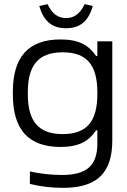

<svg xmlns="http://www.w3.org/2000/svg" viewBox="-20 -699 613 925"><path d="M521 -23V-500H449V-429H443C408 -481 360 -509 272 -509C116 -509 42 -424 42 -257V-243C42 -76 116 9 272 9C360 9 408 -19 443 -71H449V-8C449 97 400 144 278 144C230 144 172 138 124 127V187C176 200 231 206 284 206C451 206 521 131 521 -23ZM114 -246V-254C114 -385 165 -447 282 -447C399 -447 449 -385 449 -254V-246C449 -115 399 -53 282 -53C165 -53 114 -115 114 -246ZM169 -670 209 -679C231 -633 259 -612 298 -612C337 -612 365 -632 388 -679L427 -670C406 -596 365 -563 298 -563C231 -563 191 -596 169 -670Z"/></svg>

Font: LT Wave Alt Light
Style: Regular
Weight: 300
Designer: Daniel Lyons
Version: Version 2.5 (Glyphs App)